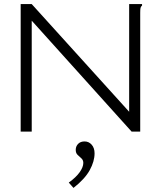

<svg xmlns="http://www.w3.org/2000/svg" viewBox="-20 -643 790 938"><path d="M81 -623H135L611 -97V-623H674V-616Q668 -611 666.5 -604Q665 -597 665 -580V0H623L135 -542V0H81ZM339 275 316 249Q352 223 369.5 198Q387 173 387 153Q387 139 377.5 130.5Q368 122 359 113.5Q350 105 350 89Q350 72 361.5 60Q373 48 393 48Q414 48 428 64Q442 80 442 106Q442 145 418.5 188Q395 231 339 275Z"/></svg>

Font: Inconsolata ExtraExpanded Light
Style: Regular
Weight: 300
Width: 8
Monospace: yes
Designer: Raph Levien, Cyreal, Brenton Simpson
Foundry: Raph Levien, Cyreal, Google
Version: Version 3.001; ttfautohint (v1.8.2.53-6de2)